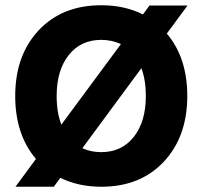

<svg xmlns="http://www.w3.org/2000/svg" viewBox="-20 -705 754 732"><path d="M694 -339Q694 -184 604.5 -88.5Q515 7 366 7Q280 7 210 -27L185 7H39L117 -99Q38 -192 38 -339Q38 -494 127.5 -589.5Q217 -685 366 -685Q455 -685 525 -650L550 -684H695L616 -577Q694 -485 694 -339ZM196 -339Q196 -275 214 -230L441 -537Q406 -553 366 -553Q288 -553 242 -495Q196 -437 196 -339ZM366 -125Q444 -125 490 -183Q536 -241 536 -339Q536 -400 519 -445L294 -140Q326 -125 366 -125Z"/></svg>

Font: Hind Guntur
Style: Bold
Weight: 700
Designer: Manushi Parikh, Hitesh Malaviya
Foundry: Indian Type Foundry
Version: Version 1.002;PS 1.0;hotconv 1.0.86;makeotf.lib2.5.63406; tt